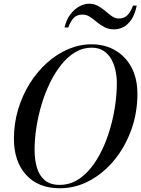

<svg xmlns="http://www.w3.org/2000/svg" viewBox="-20 -997 755 1027"><path d="M300 10Q185 10 119.8 -61.5Q54.5 -133 54.5 -255Q54.5 -337 77 -412Q99.5 -487 139.2 -550.5Q179 -614 231.5 -661Q284 -708 344.8 -734Q405.5 -760 469.5 -760Q541 -760 596.5 -727.8Q652 -695.5 683.5 -636Q715 -576.5 715 -495Q715 -392.5 681.8 -301.2Q648.5 -210 590.8 -140Q533 -70 458.2 -30Q383.5 10 300 10ZM300 -8Q348.5 -8 390 -32Q431.5 -56 465.5 -98Q499.5 -140 525.5 -194.2Q551.5 -248.5 569.2 -309.8Q587 -371 596 -433.8Q605 -496.5 605 -554.5Q605 -585.5 598.2 -618.2Q591.5 -651 576.2 -679Q561 -707 534.8 -724.5Q508.5 -742 469.5 -742Q423.5 -742 383 -718Q342.5 -694 308.8 -652Q275 -610 248.2 -555.8Q221.5 -501.5 203 -440.2Q184.5 -379 174.8 -316.2Q165 -253.5 165 -195.5Q165 -144.5 177 -102Q189 -59.5 218.5 -33.8Q248 -8 300 -8ZM591 -840Q561 -840 538.5 -852Q516 -864 497.5 -879.5Q479 -895 461 -907Q443 -919 421.5 -919Q393 -919 376 -902.8Q359 -886.5 345 -850H325Q335 -892.5 356.8 -920.8Q378.5 -949 405 -963Q431.5 -977 456 -977Q483.5 -977 504.8 -965Q526 -953 544 -937.5Q562 -922 579 -910Q596 -898 615 -898Q643.5 -898 661 -915Q678.5 -932 691.5 -967H711.5Q701.5 -920 682.5 -892Q663.5 -864 639.5 -852Q615.5 -840 591 -840Z"/></svg>

Font: Bodoni Moda SC
Style: Italic
Weight: 400
Italic angle: -13°
Designer: Owen Earl
Foundry: indestructible type
Version: Version 2.005